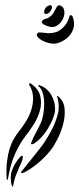

<svg xmlns="http://www.w3.org/2000/svg" viewBox="-20 -449 298 721"><path d="M185 -23Q178 4 158.5 36Q139 68 111 88Q110 89 105 91.5Q100 94 97 92Q96 91 97.5 86.5Q99 82 100 80Q105 67 116 47Q127 27 133 13Q139 0 142.5 -20Q146 -40 146 -60Q146 -80 141 -98Q136 -116 125 -125Q124 -125 124 -127Q124 -128 125 -129Q127 -131 133 -127Q147 -122 158.5 -110.5Q170 -99 177 -84Q184 -69 186 -52.5Q188 -36 185 -23ZM171 114Q149 142 121 165Q93 188 70 199Q68 200 65 201Q62 202 60 200Q58 198 60 195.5Q62 193 64 191Q94 153 124 116Q154 79 177 33Q190 7 197.5 -22Q205 -51 195 -85Q192 -89 196 -89Q195 -89 200 -86Q220 -69 222.5 -41Q225 -13 217.5 16Q210 45 196.5 72Q183 99 171 114ZM10 222Q10 223 9.5 223.5Q9 224 9 225V226Q8 227 8 226Q5 226 5 224V221Q3 184 6.5 156.5Q10 129 16.5 108.5Q23 88 32 72.5Q41 57 52 43Q65 27 78 6Q91 -15 98 -38Q105 -61 104 -85Q103 -109 90 -130Q88 -136 92 -136Q95 -136 96 -135Q97 -134 99 -133Q126 -113 131.5 -87Q137 -61 130 -34.5Q123 -8 107 17.5Q91 43 75 63Q54 90 36.5 129Q19 168 10 222ZM44 199Q39 210 36 220Q33 230 30 244Q30 246 29.5 249Q29 252 27 252Q26 252 24 246L22 240Q20 223 20.5 211.5Q21 200 29 181Q32 174 37 165.5Q42 157 47.5 150Q53 143 57.5 138.5Q62 134 64 136Q67 139 64.5 148.5Q62 158 60 162Q56 171 52 179.5Q48 188 44 199ZM200 -288Q188 -284 174.5 -285.5Q161 -287 150 -291.5Q139 -296 130.5 -302Q122 -308 119 -314Q117 -318 119.5 -322.5Q122 -327 127 -327Q137 -327 144.5 -326Q152 -325 159.5 -324.5Q167 -324 175 -325Q183 -326 195 -330Q207 -335 221.5 -350.5Q236 -366 241 -389Q242 -392 246 -392Q250 -392 252 -388Q260 -368 257.5 -351.5Q255 -335 246 -322Q237 -309 224.5 -300.5Q212 -292 200 -288ZM201 -358Q187 -346 173.5 -347.5Q160 -349 147 -356Q143 -356 137 -364Q136 -366 138 -369.5Q140 -373 142 -374Q147 -378 153.5 -379Q160 -380 166 -385Q175 -391 180 -399Q185 -407 188.5 -414.5Q192 -422 195.5 -426Q199 -430 204 -429Q215 -426 219 -416.5Q223 -407 221.5 -395.5Q220 -384 214 -373.5Q208 -363 201 -358ZM152 -421Q157 -426 164 -428.5Q171 -431 173 -427Q177 -424 174.5 -417Q172 -410 167 -404Q155 -392 147 -399Q145 -401 146 -407.5Q147 -414 152 -421Z"/></svg>

Font: mr_AkronimG
Style: Regular
Weight: 400
Version: Version 1.002 April 14, 2020